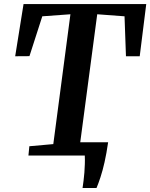

<svg xmlns="http://www.w3.org/2000/svg" viewBox="-20 -763 738 942"><path d="M385 159.5Q387.5 142.5 390 123.2Q392.5 104 394 83.8Q395.5 63.5 396.2 42.2Q397 21 396 0L351 -65H510.5Q502.5 -9.5 493 32.5Q483.5 74.5 473.2 105.8Q463 137 453.5 159.5ZM119.5 0 124 -45.5 241.5 -56 325.5 -693 187.5 -683 124.5 -487.5 54.5 -487 95.5 -743H697.5L665.5 -487H598L591 -683L457 -693L372.5 -56L495.5 -45.5L491.5 0Z"/></svg>

Font: Merriweather 28pt SemiBold
Style: Italic
Weight: 600
Italic angle: -7.8°
Version: Version 2.101